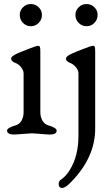

<svg xmlns="http://www.w3.org/2000/svg" viewBox="-20 -665 547 952"><path d="M464 -591Q464 -568 448 -551.5Q432 -535 409 -535Q386 -535 370 -551.5Q354 -568 354 -591Q354 -613 370 -629Q386 -645 409 -645Q432 -645 448 -629Q464 -613 464 -591ZM369 -302Q369 -316 357 -331Q345 -346 328 -353Q307 -361 307 -374Q307 -386 336 -399Q346 -404 389.5 -421Q433 -438 440 -438Q448 -438 450 -432.5Q452 -427 452 -410V-27Q452 118 328 242Q303 267 288 267Q271 267 271 246Q271 233 283 225Q308 208 326 178Q369 108 369 9ZM188 -591Q188 -568 172 -551.5Q156 -535 133 -535Q110 -535 94 -551.5Q78 -568 78 -591Q78 -613 94 -629Q110 -645 133 -645Q156 -645 172 -629Q188 -613 188 -591ZM97 -302Q97 -315 85 -331Q73 -347 56 -353Q35 -361 35 -374Q35 -386 64 -399Q74 -404 117.5 -421Q161 -438 168 -438Q176 -438 178 -432Q180 -426 180 -409V-108Q180 -87 189.5 -68.5Q199 -50 218 -44Q261 -31 261 -18Q261 2 227 2Q215 2 180.5 -1Q146 -4 139 -4Q129 -4 95 -1Q61 2 50 2Q15 2 15 -18Q15 -31 59 -44Q78 -50 87.5 -68.5Q97 -87 97 -108Z"/></svg>

Font: EB Garamond 08
Style: Regular
Weight: 400
Version: Version 0.016 ; ttfautohint (v1.5)